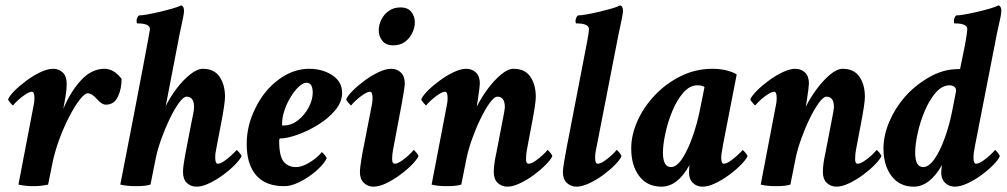

<svg xmlns="http://www.w3.org/2000/svg" viewBox="-20 -699 3814 727"><path d="M106.4 5.9Q78.1 5.9 49.8 0L108.4 -305.7Q109.4 -310.5 109.9 -315.9Q110.4 -321.3 110.4 -328.1Q110.4 -351.6 100.6 -351.6Q91.8 -351.6 76.7 -341.8Q61.5 -332 48.3 -319.8Q35.2 -307.6 29.3 -299.8Q27.3 -299.8 19 -309.6Q10.7 -319.3 10.7 -323.2Q16.6 -336.9 35.6 -356Q54.7 -375 80.6 -394Q106.4 -413.1 133.3 -425.8Q160.2 -438.5 180.7 -438.5Q203.1 -438.5 217.8 -424.3Q232.4 -410.2 232.4 -382.8Q232.4 -368.2 231 -355Q229.5 -341.8 227.5 -330.1L219.7 -287.1Q248 -353.5 287.6 -396Q327.1 -438.5 376 -438.5Q411.1 -438.5 440.4 -400.4Q440.4 -362.3 426.3 -332.5Q412.1 -302.7 380.9 -302.7Q365.2 -302.7 346.7 -324.2Q328.1 -345.7 312.5 -345.7Q300.8 -345.7 281.7 -321.3Q262.7 -296.9 242.2 -257.3Q221.7 -217.8 205.1 -172.9Q188.5 -127.9 179.7 -86.9L162.1 0Q134.8 5.9 106.4 5.9Z M724.6 7.8Q702.1 7.8 687.5 -6.3Q672.9 -20.5 672.9 -47.9Q672.9 -61.5 675.8 -80.1Q678.7 -98.6 682.6 -120.1L705.1 -236.3Q707 -245.1 710.9 -264.2Q714.8 -283.2 714.8 -293Q714.8 -333 686.5 -333Q674.8 -333 657.7 -309.6Q640.6 -286.1 623 -250Q605.5 -213.9 591.3 -174.3Q577.1 -134.8 570.3 -102.5L549.8 0Q531.2 5.9 495.1 5.9Q460.9 5.9 435.5 0Q492.2 -290 520 -437.5Q547.9 -585 547.9 -588.9Q547.9 -610.4 500 -610.4Q497.1 -610.4 497.1 -618.2Q497.1 -631.8 505.9 -640.6Q517.6 -640.6 539.1 -644.5Q560.5 -648.4 585.4 -654.3Q610.4 -660.2 632.3 -666.5Q654.3 -672.9 667 -678.7Q676.8 -674.8 676.8 -657.2Q676.8 -649.4 673.3 -632.3Q669.9 -615.2 666 -597.7Q662.1 -580.1 660.2 -570.3Q607.4 -299.8 607.4 -296.9Q624 -331.1 648.4 -363.3Q672.9 -395.5 699.7 -417Q726.6 -438.5 748 -438.5Q791 -438.5 811.5 -408.2Q832 -377.9 832 -332Q832 -320.3 828.1 -293.9Q824.2 -267.6 816.4 -227.5L796.9 -125Q794.9 -117.2 794.9 -102.5Q794.9 -79.1 804.7 -79.1Q814.5 -79.1 828.6 -88.9Q842.8 -98.6 856.4 -111.3Q870.1 -124 876 -130.9Q877.9 -130.9 886.2 -121.1Q894.5 -111.3 894.5 -107.4Q888.7 -94.7 869.6 -75.2Q850.6 -55.7 824.7 -36.6Q798.8 -17.6 772 -4.9Q745.1 7.8 724.6 7.8Z M1055.7 5.9Q985.4 5.9 949.7 -35.6Q914.1 -77.1 914.1 -153.3Q914.1 -224.6 947.3 -290Q979.5 -356.4 1034.7 -397.5Q1089.8 -438.5 1150.4 -438.5Q1201.2 -438.5 1238.3 -414.1Q1275.4 -389.6 1275.4 -347.7Q1275.4 -312.5 1249 -281.2Q1222.7 -250 1183.6 -226.1Q1144.5 -202.1 1105.5 -188.5Q1066.4 -174.8 1041 -174.8Q1037.1 -174.8 1037.1 -165Q1037.1 -107.4 1054.2 -86.9Q1071.3 -66.4 1099.6 -66.4Q1119.1 -66.4 1139.2 -76.7Q1159.2 -86.9 1175.3 -100.1Q1191.4 -113.3 1198.2 -123Q1200.2 -123 1208.5 -113.3Q1216.8 -103.5 1216.8 -99.6Q1210.9 -85.9 1193.8 -67.9Q1176.8 -49.8 1153.3 -33.2Q1129.9 -16.6 1104.5 -5.4Q1079.1 5.9 1055.7 5.9ZM1051.8 -223.6Q1083 -223.6 1108.4 -243.7Q1133.8 -263.7 1148.9 -292.5Q1164.1 -321.3 1164.1 -347.7Q1164.1 -385.7 1140.6 -385.7Q1127.9 -385.7 1111.8 -371.1Q1095.7 -356.4 1081.1 -332.5Q1066.4 -308.6 1057.1 -281.2Q1047.9 -253.9 1047.9 -227.5Q1047.9 -223.6 1051.8 -223.6Z M1468.8 -527.3Q1441.4 -527.3 1427.7 -544.4Q1414.1 -561.5 1414.1 -584Q1414.1 -604.5 1423.8 -624.5Q1433.6 -644.5 1452.1 -657.7Q1470.7 -670.9 1496.1 -670.9Q1524.4 -670.9 1537.6 -653.8Q1550.8 -636.7 1550.8 -614.3Q1550.8 -594.7 1541 -574.2Q1531.2 -553.7 1513.2 -540.5Q1495.1 -527.3 1468.8 -527.3ZM1460.9 -438.5Q1483.4 -438.5 1498 -424.3Q1512.7 -410.2 1512.7 -382.8Q1512.7 -376 1510.3 -360.4Q1507.8 -344.7 1505.4 -330.6Q1502.9 -316.4 1502 -310.5L1486.3 -227.5Q1476.6 -174.8 1471.7 -149.9Q1466.8 -125 1465.8 -115.2Q1464.8 -105.5 1464.8 -96.7Q1464.8 -79.1 1474.6 -79.1Q1484.4 -79.1 1499 -88.9Q1513.7 -98.6 1527.3 -111.3Q1541 -124 1545.9 -130.9Q1548.8 -130.9 1556.6 -121.1Q1564.5 -111.3 1564.5 -107.4Q1558.6 -94.7 1539.6 -75.2Q1520.5 -55.7 1494.6 -36.6Q1468.8 -17.6 1441.9 -4.9Q1415 7.8 1394.5 7.8Q1373 7.8 1357.9 -6.3Q1342.8 -20.5 1342.8 -47.9Q1342.8 -55.7 1344.7 -70.8Q1346.7 -85.9 1349.1 -100.6Q1351.6 -115.2 1352.5 -120.1L1388.7 -305.7Q1389.6 -310.5 1390.1 -315.9Q1390.6 -321.3 1390.6 -328.1Q1390.6 -351.6 1380.9 -351.6Q1372.1 -351.6 1356.9 -341.8Q1341.8 -332 1328.6 -319.8Q1315.4 -307.6 1309.6 -299.8Q1307.6 -299.8 1299.3 -309.6Q1291 -319.3 1291 -323.2Q1296.9 -336.9 1315.9 -356Q1335 -375 1360.8 -394Q1386.7 -413.1 1413.6 -425.8Q1440.4 -438.5 1460.9 -438.5Z M1901.4 7.8Q1879.9 7.8 1864.7 -6.3Q1849.6 -20.5 1849.6 -47.9Q1849.6 -61.5 1852.1 -80.1Q1854.5 -98.6 1859.4 -120.1L1881.8 -236.3Q1886.7 -260.7 1889.2 -274.9Q1891.6 -289.1 1891.6 -293Q1891.6 -333 1863.3 -333Q1851.6 -333 1834.5 -309.6Q1817.4 -286.1 1799.8 -250Q1782.2 -213.9 1768.1 -174.3Q1753.9 -134.8 1747.1 -102.5L1726.6 0Q1708 5.9 1671.9 5.9Q1637.7 5.9 1614.3 0L1672.9 -305.7Q1673.8 -310.5 1674.3 -315.9Q1674.8 -321.3 1674.8 -328.1Q1674.8 -351.6 1665 -351.6Q1656.2 -351.6 1641.1 -341.8Q1626 -332 1612.8 -319.8Q1599.6 -307.6 1593.8 -299.8Q1591.8 -299.8 1583.5 -309.6Q1575.2 -319.3 1575.2 -323.2Q1581.1 -336.9 1600.1 -356Q1619.1 -375 1645 -394Q1670.9 -413.1 1697.8 -425.8Q1724.6 -438.5 1745.1 -438.5Q1767.6 -438.5 1782.2 -424.3Q1796.9 -410.2 1796.9 -382.8Q1796.9 -377 1794.9 -361.3Q1793 -345.7 1789.1 -320.3Q1789.1 -319.3 1785.2 -294.9Q1802.7 -330.1 1827.1 -362.8Q1851.6 -395.5 1877.4 -417Q1903.3 -438.5 1924.8 -438.5Q1967.8 -438.5 1988.3 -408.2Q2008.8 -377.9 2008.8 -332Q2008.8 -320.3 2004.9 -293.9Q2001 -267.6 1993.2 -227.5Q1983.4 -174.8 1978.5 -149.9Q1973.6 -125 1972.7 -115.2Q1971.7 -105.5 1971.7 -96.7Q1971.7 -79.1 1981.4 -79.1Q1991.2 -79.1 2005.9 -88.9Q2020.5 -98.6 2034.2 -111.3Q2047.9 -124 2052.7 -130.9Q2055.7 -130.9 2063.5 -121.1Q2071.3 -111.3 2071.3 -107.4Q2065.4 -94.7 2046.4 -75.2Q2027.3 -55.7 2001.5 -36.6Q1975.6 -17.6 1948.7 -4.9Q1921.9 7.8 1901.4 7.8Z M2163.1 7.8Q2141.6 7.8 2126.5 -6.3Q2111.3 -20.5 2111.3 -47.9Q2111.3 -58.6 2116.2 -87.4Q2121.1 -116.2 2125 -136.7L2201.2 -531.2Q2210 -577.1 2210 -588.9Q2210 -610.4 2162.1 -610.4Q2159.2 -610.4 2159.2 -618.2Q2159.2 -631.8 2168 -640.6Q2179.7 -640.6 2201.7 -644.5Q2223.6 -648.4 2248.5 -654.3Q2273.4 -660.2 2295.4 -666.5Q2317.4 -672.9 2329.1 -678.7Q2338.9 -674.8 2338.9 -657.2Q2338.9 -650.4 2335.4 -632.8Q2332 -615.2 2328.1 -597.2Q2324.2 -579.1 2322.3 -570.3L2235.4 -125Q2234.4 -120.1 2233.9 -114.7Q2233.4 -109.4 2233.4 -102.5Q2233.4 -79.1 2243.2 -79.1Q2252.9 -79.1 2267.6 -88.9Q2282.2 -98.6 2295.9 -111.3Q2309.6 -124 2314.5 -130.9Q2317.4 -130.9 2325.2 -121.1Q2333 -111.3 2333 -107.4Q2328.1 -94.7 2309.1 -75.2Q2290 -55.7 2264.2 -36.6Q2238.3 -17.6 2210.9 -4.9Q2183.6 7.8 2163.1 7.8Z M2484.4 7.8Q2430.7 7.8 2400.4 -32.2Q2370.1 -72.3 2370.1 -136.7Q2370.1 -188.5 2394 -241.7Q2418 -294.9 2460.4 -339.4Q2502.9 -383.8 2558.6 -411.1Q2614.3 -438.5 2677.7 -438.5Q2709 -438.5 2733.9 -431.6Q2758.8 -424.8 2769.5 -417L2717.8 -151.4Q2713.9 -128.9 2712.4 -119.6Q2710.9 -110.4 2710.9 -102.5Q2710.9 -79.1 2720.7 -79.1Q2730.5 -79.1 2744.6 -88.9Q2758.8 -98.6 2772.5 -111.3Q2786.1 -124 2792 -130.9Q2793.9 -130.9 2802.2 -121.1Q2810.5 -111.3 2810.5 -107.4Q2804.7 -94.7 2785.6 -75.2Q2766.6 -55.7 2740.7 -36.6Q2714.8 -17.6 2688 -4.9Q2661.1 7.8 2640.6 7.8Q2618.2 7.8 2603.5 -6.3Q2588.9 -20.5 2588.9 -44.9Q2588.9 -52.7 2589.4 -60.1Q2589.8 -67.4 2590.8 -74.2Q2545.9 7.8 2484.4 7.8ZM2520.5 -66.4Q2542 -66.4 2563 -98.1Q2584 -129.9 2601.6 -179.2Q2619.1 -228.5 2629.9 -281.2L2647.5 -369.1Q2640.6 -376 2621.1 -376Q2591.8 -376 2567.4 -348.1Q2543 -320.3 2525.9 -278.8Q2508.8 -237.3 2499.5 -194.3Q2490.2 -151.4 2490.2 -121.1Q2490.2 -66.4 2520.5 -66.4Z M3147.5 7.8Q3126 7.8 3110.8 -6.3Q3095.7 -20.5 3095.7 -47.9Q3095.7 -61.5 3098.1 -80.1Q3100.6 -98.6 3105.5 -120.1L3127.9 -236.3Q3132.8 -260.7 3135.3 -274.9Q3137.7 -289.1 3137.7 -293Q3137.7 -333 3109.4 -333Q3097.7 -333 3080.6 -309.6Q3063.5 -286.1 3045.9 -250Q3028.3 -213.9 3014.2 -174.3Q3000 -134.8 2993.2 -102.5L2972.7 0Q2954.1 5.9 2918 5.9Q2883.8 5.9 2860.4 0L2918.9 -305.7Q2919.9 -310.5 2920.4 -315.9Q2920.9 -321.3 2920.9 -328.1Q2920.9 -351.6 2911.1 -351.6Q2902.3 -351.6 2887.2 -341.8Q2872.1 -332 2858.9 -319.8Q2845.7 -307.6 2839.8 -299.8Q2837.9 -299.8 2829.6 -309.6Q2821.3 -319.3 2821.3 -323.2Q2827.1 -336.9 2846.2 -356Q2865.2 -375 2891.1 -394Q2917 -413.1 2943.8 -425.8Q2970.7 -438.5 2991.2 -438.5Q3013.7 -438.5 3028.3 -424.3Q3043 -410.2 3043 -382.8Q3043 -377 3041 -361.3Q3039.1 -345.7 3035.2 -320.3Q3035.2 -319.3 3031.2 -294.9Q3048.8 -330.1 3073.2 -362.8Q3097.7 -395.5 3123.5 -417Q3149.4 -438.5 3170.9 -438.5Q3213.9 -438.5 3234.4 -408.2Q3254.9 -377.9 3254.9 -332Q3254.9 -320.3 3251 -293.9Q3247.1 -267.6 3239.3 -227.5Q3229.5 -174.8 3224.6 -149.9Q3219.7 -125 3218.8 -115.2Q3217.8 -105.5 3217.8 -96.7Q3217.8 -79.1 3227.5 -79.1Q3237.3 -79.1 3252 -88.9Q3266.6 -98.6 3280.3 -111.3Q3293.9 -124 3298.8 -130.9Q3301.8 -130.9 3309.6 -121.1Q3317.4 -111.3 3317.4 -107.4Q3311.5 -94.7 3292.5 -75.2Q3273.4 -55.7 3247.6 -36.6Q3221.7 -17.6 3194.8 -4.9Q3168 7.8 3147.5 7.8Z M3439.5 7.8Q3386.7 7.8 3356 -32.2Q3325.2 -72.3 3325.2 -136.7Q3325.2 -185.5 3346.7 -236.8Q3368.2 -288.1 3405.3 -331.1Q3442.4 -374 3496.6 -405.8Q3550.8 -437.5 3610.4 -437.5H3615.2L3633.8 -528.3Q3638.7 -554.7 3640.6 -569.8Q3642.6 -585 3642.6 -588.9Q3642.6 -610.4 3594.7 -610.4Q3591.8 -610.4 3591.8 -618.2Q3591.8 -631.8 3600.6 -640.6Q3612.3 -640.6 3634.3 -644.5Q3656.2 -648.4 3681.2 -654.3Q3706.1 -660.2 3728 -666.5Q3750 -672.9 3761.7 -678.7Q3771.5 -674.8 3771.5 -657.2Q3771.5 -649.4 3768.1 -632.8Q3764.6 -616.2 3760.7 -599.1Q3756.8 -582 3754.9 -572.3L3671.9 -147.5Q3668 -127.9 3667 -119.1Q3666 -110.4 3666 -102.5Q3666 -79.1 3675.8 -79.1Q3685.5 -79.1 3700.2 -88.9Q3714.8 -98.6 3728.5 -111.3Q3742.2 -124 3747.1 -130.9Q3750 -130.9 3757.8 -121.1Q3765.6 -111.3 3765.6 -107.4Q3760.7 -94.7 3741.7 -75.2Q3722.7 -55.7 3696.8 -36.6Q3670.9 -17.6 3643.6 -4.9Q3616.2 7.8 3595.7 7.8Q3574.2 7.8 3559.1 -6.3Q3543.9 -20.5 3543.9 -44.9Q3543.9 -49.8 3544.9 -60.1Q3545.9 -70.3 3546.9 -74.2Q3500 7.8 3439.5 7.8ZM3475.6 -66.4Q3497.1 -66.4 3518.6 -97.2Q3540 -127.9 3557.6 -177.2Q3575.2 -226.6 3585.9 -281.2L3599.6 -351.6Q3601.6 -364.3 3593.8 -370.1Q3585.9 -376 3576.2 -376Q3546.9 -376 3522.9 -348.1Q3499 -320.3 3481.4 -278.8Q3463.9 -237.3 3454.6 -194.3Q3445.3 -151.4 3445.3 -121.1Q3445.3 -66.4 3475.6 -66.4Z"/></svg>

Font: Crimson Text
Style: Bold Italic
Weight: 700
Italic angle: -11°
Designer: Sebastian Kosch
Foundry: Sebastian Kosch
Version: Version 1.100; ttfautohint (v1.8.4)